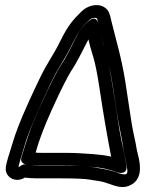

<svg xmlns="http://www.w3.org/2000/svg" viewBox="-20 -693 574 760"><path d="M137 -38H230C281 -38 301 -35 338 -33C379 -30 413 -23 442 -11C442 -11 489 5 480 -42L478 -52C468 -106 455 -159 447 -215C438 -274 416 -428 398 -488C384 -535 379 -560 369 -599C369 -599 363 -638 329 -608C312 -593 298 -577 289 -560C266 -517 248 -475 221 -435C207 -414 180 -363 138 -270C97 -179 86 -139 65 -71C54 -36 104 -38 137 -38ZM121 -89 130 -119C139 -147 155 -192 184 -256C224 -346 254 -400 261 -411C288 -451 307 -494 330 -537C334 -518 340 -498 349 -468C357 -442 365 -402 373 -349C391 -231 400 -178 420 -73C399 -78 374 -81 348 -83C311 -85 288 -88 238 -88H145C136 -88 129 -88 121 -89ZM54 -31V-37C55 -41 64 -75 81 -129C98 -182 131 -258 178 -358C218 -441 227 -440 268 -522C295 -576 307 -589 336 -616C341 -621 363 -627 365 -617C384 -529 409 -462 426 -356L441 -257C451 -189 461 -159 469 -100C471 -85 483 -37 484 -20C485 -6 482 -5 477 -3C473 -2 458 -3 434 -13C433 -13 433 -14 432 -14C397 -24 391 -23 351 -31C328 -35 289 -37 230 -37H137C114 -37 96 -39 82 -42C70 -44 62 -37 54 -31ZM48 19C58 19 69 16 78 10C93 12 110 13 130 13H223C281 13 319 15 335 18C374 25 376 22 410 34C437 44 464 53 489 43C543 23 538 -34 527 -77C519 -107 520 -114 514 -140C503 -189 500 -210 491 -271L476 -370C461 -464 440 -532 422 -605C415 -634 413 -654 390 -666C361 -682 324 -668 304 -649C271 -617 250 -593 223 -539C182 -456 172 -456 133 -374C85 -274 51 -195 33 -137C15 -80 6 -51 4 -37L3 -31C-1 -3 21 19 48 19Z"/></svg>

Font: AppleStorm
Style: CBoIta
Weight: 400
Foundry: Cannot Into Space Fonts
Version: Version 1.01